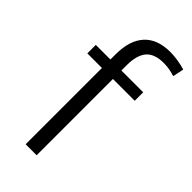

<svg xmlns="http://www.w3.org/2000/svg" viewBox="-238 -810 865 865"><g transform="rotate(45 194.0 -377.5)"><path d="M124 -573Q124 -662 166.5 -708.5Q209 -755 291 -755Q314 -755 339.5 -751Q365 -747 388 -740L377 -687Q359 -693 341 -696Q323 -699 305 -699Q247 -699 220.5 -668.5Q194 -638 194 -573V0H124ZM31 -540H333V-486H31Z"/></g></svg>

Font: Pathway Extreme 28pt Light
Style: Regular
Weight: 300
Designer: Eduardo Rodriguez Tunni
Foundry: Eduardo Rodriguez Tunni
Version: Version 1.001;gftools[0.9.26]